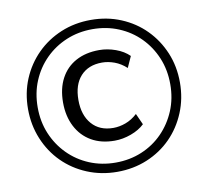

<svg xmlns="http://www.w3.org/2000/svg" viewBox="-80 -802 975 900"><g transform="rotate(-10 407.5 -352.5)"><path d="M408 9Q332 9 265.5 -18.5Q199 -46 150 -95Q101 -144 73.5 -210.5Q46 -277 46 -353Q46 -430 73.5 -495.5Q101 -561 150 -610Q199 -659 265 -686.5Q331 -714 408 -714Q485 -714 551 -686.5Q617 -659 665.5 -610Q714 -561 741.5 -495.5Q769 -430 769 -353Q769 -277 741.5 -210.5Q714 -144 665.5 -95Q617 -46 551 -18.5Q485 9 408 9ZM421 -137Q357 -137 310.5 -164Q264 -191 238.5 -240.5Q213 -290 213 -355Q213 -421 238.5 -469Q264 -517 311 -542.5Q358 -568 422 -568Q461 -568 500 -554Q539 -540 564 -515L540 -462Q514 -486 484 -497Q454 -508 425 -508Q360 -508 323 -467.5Q286 -427 286 -354Q286 -282 323 -239.5Q360 -197 425 -197Q454 -197 484 -208Q514 -219 540 -243L564 -190Q539 -166 499.5 -151.5Q460 -137 421 -137ZM408 -35Q475 -35 532.5 -59Q590 -83 632.5 -126.5Q675 -170 699 -227.5Q723 -285 723 -353Q723 -421 699 -478.5Q675 -536 632.5 -579Q590 -622 532.5 -646Q475 -670 408 -670Q341 -670 283.5 -646Q226 -622 183 -579Q140 -536 116 -478.5Q92 -421 92 -353Q92 -285 116 -227.5Q140 -170 183 -126.5Q226 -83 283.5 -59Q341 -35 408 -35Z"/></g></svg>

Font: Nunito Sans 11pt
Style: Regular
Weight: 400
Version: Version 3.101;gftools[0.9.27]